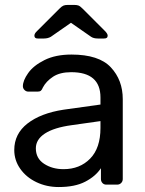

<svg xmlns="http://www.w3.org/2000/svg" viewBox="-20 -752 590 782"><path d="M38.1 -141.1Q38.1 -207 92 -249Q146 -291 238.8 -305.2L389.2 -326.2V-355Q389.2 -458 270 -458Q224.1 -458 196 -439.5Q168 -420.9 154.8 -396Q150.9 -386.2 146.5 -382.6Q142.1 -378.9 133.8 -378.9H95.2Q86.4 -378.9 79.8 -385.5Q73.2 -392.1 73.2 -400.9Q73.2 -423.8 94.7 -454.3Q116.2 -484.9 161.1 -507.3Q206.1 -529.8 271 -529.8Q382.8 -529.8 431.4 -477.8Q480 -425.8 480 -348.1V-22.9Q480 -13.2 473.4 -6.6Q466.8 0 457 0H413.1Q403.3 0 397.2 -6.6Q391.1 -13.2 391.1 -22.9V-66.9Q369.1 -33.7 327.1 -12Q285.2 9.8 219.2 9.8Q169.9 9.8 128.4 -10Q86.9 -29.8 62.5 -64.5Q38.1 -99.1 38.1 -141.1ZM120.1 -606.9Q120.1 -615.7 131.3 -626L222.2 -716.8Q231.9 -726.6 238.5 -729.2Q245.1 -731.9 255.4 -731.9H283.2Q293 -731.9 299.6 -729.5Q306.2 -727.1 316.4 -716.8L407.2 -626Q418.5 -614.7 418.5 -606.9Q418.5 -594.7 403.3 -595.2H378.4Q361.3 -595.2 351.1 -602.1L269 -659.2L187 -602.1Q174.8 -595.2 159.2 -595.2H134.3Q120.1 -594.7 120.1 -606.9ZM126 -147.9Q126 -106.9 159.4 -85Q192.9 -63 238.8 -63Q305.2 -63 347.2 -106Q389.2 -148.9 389.2 -231V-258.8L272 -242.2Q200.2 -232.4 163.1 -208.3Q126 -184.1 126 -147.9Z"/></svg>

Font: Rubik AZ
Style: Regular
Weight: 400
Designer: Hubert and Fischer
Foundry: Hubert & Fischer
Version: Version 2.000